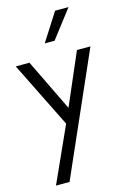

<svg xmlns="http://www.w3.org/2000/svg" viewBox="-146 -798 755 1135"><g transform="rotate(-15 231.5 -231.0)"><path d="M202.1 -69.3 2 -473.1H85.9L239.7 -155.8L376.5 -473.1H459L132.3 269H49.3ZM312 -731H394L262.7 -560.1H202.6Z"/></g></svg>

Font: Glacial Indifference
Style: Regular
Weight: 400
Designer: Alfredo Marco Pradil
Foundry: Alfredo Marco Pradil
Version: Version 1.312